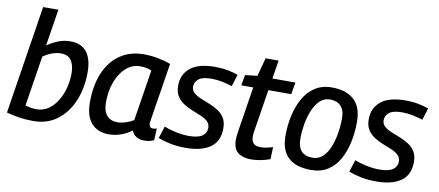

<svg xmlns="http://www.w3.org/2000/svg" viewBox="-67 -997 2891 1264"><g transform="rotate(10 1378.0 -365.0)"><path d="M235 -740 196 -495Q234 -520 271 -534.5Q308 -549 350 -549Q423 -549 459.5 -502.5Q496 -456 496 -367Q496 -262 460.5 -176.5Q425 -91 358.5 -40.5Q292 10 200 10Q145 10 99.5 2.5Q54 -5 19 -15L133 -740ZM302 -460Q246 -460 184 -418L131 -82Q146 -77 166 -73.5Q186 -70 209 -70Q250 -70 284 -93Q318 -116 342.5 -155Q367 -194 380 -242.5Q393 -291 393 -343Q393 -397 371.5 -428.5Q350 -460 302 -460Z M938 10Q909 10 887 -3.5Q865 -17 856 -43Q824 -18 784.5 -4Q745 10 702 10Q629 10 587 -37Q545 -84 545 -176Q545 -293 581.5 -376.5Q618 -460 684.5 -504.5Q751 -549 842 -549Q889 -549 938 -539.5Q987 -530 1021 -516Q1002 -396 989.5 -318Q977 -240 970 -195.5Q963 -151 960 -132Q957 -113 957 -110Q957 -78 983 -78Q997 -78 1009 -83L1005 -4Q978 10 938 10ZM853 -111 907 -452Q891 -460 871.5 -463.5Q852 -467 830 -467Q778 -467 737 -431Q696 -395 672.5 -333Q649 -271 649 -193Q649 -136 674.5 -107Q700 -78 744 -78Q771 -78 800.5 -87.5Q830 -97 853 -111Z M1032 -23 1058 -104Q1090 -91 1135.5 -81Q1181 -71 1224 -71Q1287 -71 1314.5 -91.5Q1342 -112 1342 -144Q1342 -171 1324.5 -187.5Q1307 -204 1279 -216Q1251 -228 1220 -240Q1189 -252 1161.5 -269.5Q1134 -287 1116 -314.5Q1098 -342 1098 -386Q1098 -460 1152 -504.5Q1206 -549 1318 -549Q1362 -549 1402 -541.5Q1442 -534 1471 -522L1446 -443Q1416 -453 1379.5 -460.5Q1343 -468 1308 -468Q1247 -468 1221.5 -447.5Q1196 -427 1196 -396Q1196 -371 1214 -355Q1232 -339 1259.5 -327.5Q1287 -316 1318 -304Q1349 -292 1377 -274.5Q1405 -257 1422.5 -229.5Q1440 -202 1440 -160Q1440 -72 1381 -31Q1322 10 1217 10Q1161 10 1115 0.5Q1069 -9 1032 -23Z M1784 -95 1781 -14Q1715 10 1652 10Q1599 10 1566.5 -15Q1534 -40 1534 -101Q1534 -130 1541 -167L1587 -459H1507L1520 -530L1601 -539L1634 -662H1721L1701 -539H1855L1841 -459H1688L1643 -174Q1641 -165 1640.5 -156.5Q1640 -148 1640 -141Q1640 -112 1654 -96Q1668 -80 1703 -80Q1722 -80 1742 -84Q1762 -88 1784 -95Z M2056 10Q1851 10 1851 -184Q1851 -251 1865 -316Q1879 -381 1908.5 -434Q1938 -487 1985 -518Q2032 -549 2098 -549Q2194 -549 2246.5 -501Q2299 -453 2299 -353Q2299 -282 2285 -217Q2271 -152 2242 -100.5Q2213 -49 2166.5 -19.5Q2120 10 2056 10ZM2051 -71Q2090 -71 2118 -96.5Q2146 -122 2163.5 -165Q2181 -208 2189.5 -259Q2198 -310 2198 -361Q2198 -415 2171.5 -442Q2145 -469 2100 -469Q2060 -469 2032 -442Q2004 -415 1986 -371.5Q1968 -328 1959.5 -278.5Q1951 -229 1951 -184Q1951 -125 1976.5 -98Q2002 -71 2051 -71Z M2306 -23 2332 -104Q2364 -91 2409.5 -81Q2455 -71 2498 -71Q2561 -71 2588.5 -91.5Q2616 -112 2616 -144Q2616 -171 2598.5 -187.5Q2581 -204 2553 -216Q2525 -228 2494 -240Q2463 -252 2435.5 -269.5Q2408 -287 2390 -314.5Q2372 -342 2372 -386Q2372 -460 2426 -504.5Q2480 -549 2592 -549Q2636 -549 2676 -541.5Q2716 -534 2745 -522L2720 -443Q2690 -453 2653.5 -460.5Q2617 -468 2582 -468Q2521 -468 2495.5 -447.5Q2470 -427 2470 -396Q2470 -371 2488 -355Q2506 -339 2533.5 -327.5Q2561 -316 2592 -304Q2623 -292 2651 -274.5Q2679 -257 2696.5 -229.5Q2714 -202 2714 -160Q2714 -72 2655 -31Q2596 10 2491 10Q2435 10 2389 0.5Q2343 -9 2306 -23Z"/></g></svg>

Font: Georama Medium
Style: Italic
Weight: 500
Italic angle: -9°
Designer: Jean-Baptiste Levee
Foundry: Production Type
Version: Version 1.000